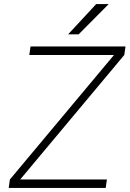

<svg xmlns="http://www.w3.org/2000/svg" viewBox="-20 -930 641 950"><path d="M131 -700H601L595 -658L80 -42H509L503 0H23L29 -42L544 -658H125ZM456 -910H518L369 -760H317Z"/></svg>

Font: Retni Sans Light
Style: Italic
Weight: 300
Italic angle: -8°
Designer: Vitaly Kuzmin
Foundry: ParaType Ltd.
Version: Version 1.00;June 10, 2019;FontCreator 11.5.0.2425 64-bit; t